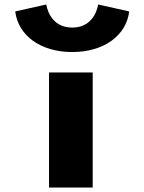

<svg xmlns="http://www.w3.org/2000/svg" viewBox="-20 -836 644 856"><path d="M417.5 -816C417.5 -816 405.4 -713 302 -713C198.6 -713 186.5 -816 186.5 -816L47.9 -785C61.1 -678 160.1 -604 302 -604C443.9 -604 542.9 -678 556.1 -785ZM198.6 -513H393.3V0H198.6Z"/></svg>

Font: Hussar
Style: BdWide
Weight: 700
Foundry: Cannot Into Space Fonts
Version: Version 2.00